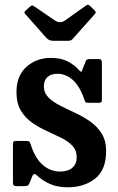

<svg xmlns="http://www.w3.org/2000/svg" viewBox="-20 -781 501 816"><path d="M338 -359Q319.5 -414 289.8 -440.8Q260 -467.5 224 -467.5Q197.5 -467.5 182 -453.8Q166.5 -440 166.5 -414.5Q166.5 -386.5 185.5 -367.2Q204.5 -348 234.5 -332.8Q264.5 -317.5 298.5 -301.8Q332.5 -286 362.5 -265.2Q392.5 -244.5 411.8 -214Q431 -183.5 431 -138.5Q431 -59 384.5 -22Q338 15 268 15Q223.5 15 191.5 0.5Q159.5 -14 137 -35.5Q124 -48.5 117.5 -33L105 -2Q102.5 4 98.5 7Q94.5 10 85.5 10H47.5Q35 10 35 -4.5V-166Q35 -175 37.2 -178.5Q39.5 -182 48 -182H92Q102 -182 104.8 -178.8Q107.5 -175.5 110 -168.5Q128.5 -109.5 160.8 -80.8Q193 -52 236 -52Q269 -52 287.5 -68Q306 -84 306 -113Q306 -142.5 287.5 -161.8Q269 -181 239.8 -195.5Q210.5 -210 177.8 -224.8Q145 -239.5 116 -260Q87 -280.5 68.5 -311.5Q50 -342.5 50 -390Q50 -459 92.5 -497Q135 -535 197 -535Q239 -535 268 -519.8Q297 -504.5 314 -485Q321 -477 324 -476Q327 -475 331 -487L343.5 -519Q346 -525.5 349.5 -527.8Q353 -530 363 -530H400Q413 -530 413 -516V-357.5Q413 -349 410.2 -346.5Q407.5 -344 399 -344H356Q345 -344 342.8 -347.8Q340.5 -351.5 338 -359ZM176 -621 90 -718.5Q84.5 -724 84 -727.8Q83.5 -731.5 89.5 -736.5L107 -752.5Q114.5 -758.5 117.5 -757.8Q120.5 -757 128.5 -752L212.5 -694.5Q235.5 -679 257 -694.5L345 -757Q352 -762 355.8 -760.5Q359.5 -759 365.5 -753L379.5 -739.5Q386 -733 386.8 -729.5Q387.5 -726 381.5 -719.5L291.5 -618.5Q286.5 -612.5 282 -610Q277.5 -607.5 266 -607.5H210.5Q196.5 -607.5 189.2 -611Q182 -614.5 176 -621Z"/></svg>

Font: Besley* Narrow Semi
Style: Regular
Weight: 600
Width: 4
Designer: Owen Earl
Foundry: indestructible type*
Version: Version 3.000; ttfautohint (v1.8.3)